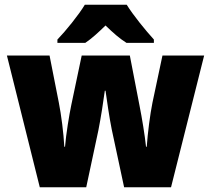

<svg xmlns="http://www.w3.org/2000/svg" viewBox="-20 -786 886 806"><path d="M512 -766H336C311 -724 255 -655 221 -620V-606H338C366 -625 391 -648 423 -679C455 -648 481 -625 511 -606H626V-620C589 -661 540 -721 512 -766ZM449 -243 501 0H698L837 -553H662L620 -355C610 -306 600 -227 596 -170H593C588 -218 576 -291 566 -341L525 -553H323L279 -344C271 -306 257 -222 253 -170H250C247 -227 237 -305 227 -355L188 -553H9L147 0H342L393 -239C403 -289 415 -366 420 -405H423C428 -369 439 -292 449 -243Z"/></svg>

Font: Noto Sans Arabic UI SmCn Bk
Style: Regular
Weight: 900
Width: 4
Designer: Monotype Design Team, Nadine Chahine and Nizar Qandah
Foundry: Monotype Imaging Inc.
Version: Version 2.010